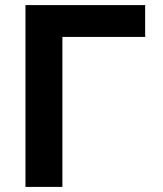

<svg xmlns="http://www.w3.org/2000/svg" viewBox="-20 -734 640 754"><path d="M80 0V-714H550V-589H225V0Z"/></svg>

Font: Noto Sans Mono
Style: Bold
Weight: 700
Designer: Monotype Design Team
Foundry: Monotype Imaging Inc.
Version: Version 2.014